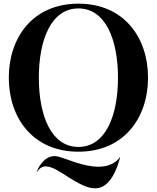

<svg xmlns="http://www.w3.org/2000/svg" viewBox="-20 -814 856 1048"><path d="M408 14C656 14 788 -170 788 -390C788 -610 656 -794 408 -794C160 -794 28 -610 28 -390C28 -170 160 14 408 14ZM408 -12C261 -12 192 -180 192 -390C192 -600 261 -768 408 -768C555 -768 624 -600 624 -390C624 -180 555 -12 408 -12ZM499 214C540 214 571 188 595 148C612 120 625 84 636 45H634C622 61 607 73 590 81C570 91 546 96 517 96C478 96 435 86 397 74C345 57 300 38 279 38C245 38 222 57 204 81C193 95 184 111 181 125L182 126C184 120 192 109 203 102C211 97 219 94 229 94C265 94 310 125 358 156C405 185 454 214 499 214Z"/></svg>

Font: Beautique Display Medium
Style: Bold
Weight: 900
Designer: Nhat-Quang Ngo
Version: Version 1.100;Glyphs 3.2.3 (3260)